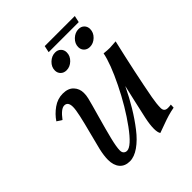

<svg xmlns="http://www.w3.org/2000/svg" viewBox="-205 -856 992 992"><g transform="rotate(-45 291.5 -360.0)"><path d="M505.9 -730 498 -693.4H278.3L286.1 -730ZM176.8 2.4Q140.6 2.4 121.1 -20.5Q101.6 -43.5 101.6 -83.5Q101.6 -113.3 110.8 -153.3Q116.7 -178.2 133.5 -242.4Q150.4 -306.6 158.9 -345.5Q167.5 -384.3 167.5 -404.3Q167.5 -441.9 140.6 -441.9Q116.2 -441.9 81.1 -395L53.7 -412.6Q74.7 -444.3 107.4 -467.5Q140.1 -490.7 178.2 -490.7Q217.8 -490.7 238 -468.8Q258.3 -446.8 258.3 -416Q258.3 -397 253.9 -379.4Q246.1 -347.7 225.8 -276.6Q205.6 -205.6 192.4 -152.6Q179.2 -99.6 179.2 -74.2Q179.2 -60.5 186.3 -53.5Q193.4 -46.4 204.6 -46.4Q236.3 -46.4 297.4 -129.9Q358.4 -213.4 410.4 -319.3Q462.4 -425.3 474.6 -488.3Q500.5 -485.4 518.1 -485.4L562.5 -488.3Q518.1 -297.4 491.2 -152.3Q483.4 -109.4 483.4 -80.6Q483.4 -53.7 510.3 -53.7Q524.4 -53.7 533.2 -55.7L532.2 -34.2Q507.8 -29.8 485.6 -23.2Q463.4 -16.6 433.3 -5.4Q403.3 5.9 391.1 9.8Q382.8 -2 382.8 -29.3Q382.8 -58.6 391.6 -100.1Q398.9 -136.2 415.3 -206.1Q431.6 -275.9 434.6 -290Q407.2 -232.9 377.4 -183.6Q347.7 -134.3 314.2 -91.1Q280.8 -47.9 244.9 -22.7Q209 2.4 176.8 2.4ZM300.8 -668.9Q319.8 -668.9 331.8 -657Q343.8 -645 343.8 -626.5Q343.8 -600.6 323.5 -581.1Q303.2 -561.5 277.8 -561.5Q258.3 -561.5 246.1 -573.5Q233.9 -585.4 233.9 -604Q233.9 -629.4 254.6 -649.2Q275.4 -668.9 300.8 -668.9ZM471.7 -668.9Q490.7 -668.9 502.7 -657Q514.6 -645 514.6 -626.5Q514.6 -600.6 494.4 -581.1Q474.1 -561.5 448.7 -561.5Q429.2 -561.5 417 -573.5Q404.8 -585.4 404.8 -604Q404.8 -629.4 425.5 -649.2Q446.3 -668.9 471.7 -668.9Z"/></g></svg>

Font: Flanker
Style: Italic
Weight: 400
Italic angle: -12°
Designer: Flanker
Version: Version 2.027